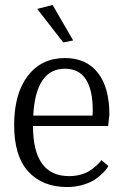

<svg xmlns="http://www.w3.org/2000/svg" viewBox="-20 -744 493 774"><path d="M130 -708 192 -724 275 -581 235 -573ZM242 -467Q124 -467 114 -278H353Q354 -288 354 -297Q354 -467 242 -467ZM388 -99 417 -75Q415 -72 411.5 -66Q408 -60 393.5 -45.5Q379 -31 361.5 -19.5Q344 -8 314.5 1Q285 10 251 10Q151 10 94 -52.5Q37 -115 37 -240Q37 -366 92 -438Q147 -510 242 -510Q328 -510 374.5 -450.5Q421 -391 421 -282L416 -236H113Q113 -34 259 -34Q284 -34 306.5 -40.5Q329 -47 343 -56.5Q357 -66 368 -76Q379 -86 384 -92Z"/></svg>

Font: Arsenal
Style: Regular
Weight: 400
Designer: Andrij Shevchenko
Foundry: Stairsfor.com
Version: Version 1.000